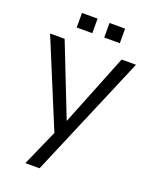

<svg xmlns="http://www.w3.org/2000/svg" viewBox="-158 -747 812 1029"><g transform="rotate(20 248.5 -232.0)"><path d="M117 198 208 -7 4 -500H87L248 -90L412 -500H494L198 198ZM127 -579V-662H216V-579ZM284 -579V-662H373V-579Z"/></g></svg>

Font: Questrial
Style: Regular
Weight: 400
Designer: Joe Prince, Laura Meseguer
Foundry: Joe Prince, Laura Meseguer
Version: Version 2.000; ttfautohint (v1.8.3)